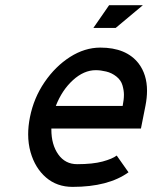

<svg xmlns="http://www.w3.org/2000/svg" viewBox="-20 -713 586 739"><path d="M194.8 -305.2H452.1Q457 -329.6 457 -348.6Q457 -364.7 451.4 -384.5Q445.8 -404.3 428 -418.5Q410.2 -432.6 388.7 -437.7Q367.2 -442.9 348.6 -442.9Q302.7 -442.9 260.5 -404.3Q218.3 -365.7 194.8 -305.2ZM522.5 -218.3H177.7V-214.4Q177.7 -156.2 204.3 -118.7Q231 -81.1 276.9 -81.1Q336.9 -81.1 374.8 -91.3Q412.6 -101.6 429.2 -114.3L474.6 -49.8Q396.5 6.3 259.3 6.3Q199.2 6.3 157.2 -29.8Q115.2 -65.9 97.7 -127Q88.4 -159.7 88.4 -196.3Q88.4 -227.5 95.2 -261.7Q109.9 -335.9 151.4 -396.7Q192.9 -457.5 249.5 -493.7Q306.2 -529.8 366.2 -529.8Q465.8 -529.8 513.2 -469.2Q545.9 -426.3 545.9 -363.8Q545.9 -336.9 540 -306.6ZM339.4 -605.5 399.9 -692.9H529.8L425.3 -605.5Z"/></svg>

Font: Qaz
Style: Italic
Weight: 400
Italic angle: -11.25°
Designer: GGBotNet
Foundry: f0n7
Version: 0.70